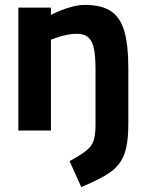

<svg xmlns="http://www.w3.org/2000/svg" viewBox="-20 -533 593 784"><path d="M312 231 264 125Q310 100 332.5 82Q355 64 362.5 40.5Q370 17 370 -23V-251Q370 -300 364 -332Q358 -364 341.5 -379.5Q325 -395 294 -395Q276 -395 256.5 -391.5Q237 -388 219 -382Q201 -376 188 -371V0H55V-502H188V-472Q205 -481 228.5 -490.5Q252 -500 278 -506.5Q304 -513 326 -513Q395 -513 433.5 -487Q472 -461 488 -404.5Q504 -348 504 -257V-27Q504 31 495.5 69.5Q487 108 467 135Q447 162 409 184Q371 206 312 231Z"/></svg>

Font: Cairo Play
Style: Bold
Weight: 700
Version: Version 3.119